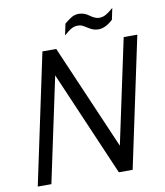

<svg xmlns="http://www.w3.org/2000/svg" viewBox="-92 -926 860 1002"><g transform="rotate(-10 338.0 -425.5)"><path d="M675.8 -690.4 529.3 0H456.1L216.8 -555.7L98.6 0H26.4L172.9 -690.4H246.1L485.4 -135.7L603.5 -690.4ZM316.4 -812.5Q335.9 -829.1 355.5 -840.8Q372.1 -850.6 393.6 -850.6Q407.2 -850.6 421.9 -845.7Q433.6 -841.8 448.2 -831.1Q460.9 -821.3 473.6 -816.4Q485.4 -811.5 497.1 -811.5Q513.7 -811.5 530.3 -820.3Q547.9 -830.1 571.3 -850.6L558.6 -790Q518.6 -752.9 481.4 -752.9Q465.8 -752.9 453.1 -757.8Q442.4 -761.7 424.8 -772.5Q406.2 -784.2 399.4 -787.1Q390.6 -791 377 -791Q359.4 -791 343.8 -782.2Q329.1 -774.4 303.7 -752Z"/></g></svg>

Font: Dinish
Style: Italic
Weight: 400
Italic angle: -12°
Designer: Bert Driehuis
Foundry: Playbeing
Version: Version 3.002; git-62d0f29-release